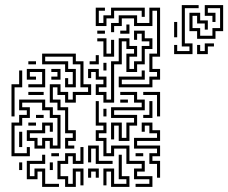

<svg xmlns="http://www.w3.org/2000/svg" viewBox="-20 -716 894 752"><path d="M355 -614V-686H391V-674H367V-626H385V-656H415V-686H547V-650H535V-674H427V-644H397V-614ZM445 -374V-416H535V-440H547V-404H457V-386H565V-416H595V-434H565V-506H595V-674H577V-614H505V-644H457V-614H427V-590H415V-626H445V-656H517V-626H565V-686H607V-494H577V-446H607V-404H577V-374ZM451 -584V-596H475V-620H487V-584ZM385 -314V-344H355V-386H385V-404H355V-434H337V-410H325V-446H367V-416H397V-374H367V-356H397V-326H415V-476H445V-566H487V-536H517V-494H487V-446H505V-476H535V-536H565V-554H535V-584H517V-560H505V-596H547V-566H577V-524H547V-464H517V-434H475V-506H505V-524H475V-554H457V-464H427V-314ZM361 -584V-596H391V-584ZM385 -494V-554H361V-566H397V-506H415V-560H427V-494ZM235 -134V-176H265V-194H235V-284H205V-314H175V-386H217V-356H247V-326H265V-356H325V-374H295V-464H265V-494H157V-476H247V-446H277V-374H235V-410H247V-386H265V-434H235V-464H145V-506H277V-476H307V-386H337V-344H277V-314H235V-344H205V-374H187V-326H217V-296H247V-206H277V-164H247V-146H271V-134ZM331 -464V-476H355V-500H367V-464ZM91 -464V-476H121V-464ZM385 -440V-470H397V-440ZM91 -374V-386H145V-434H97V-416H121V-404H85V-446H157V-374ZM181 -404V-416H205V-434H181V-446H217V-404ZM25 -260V-386H55V-440H67V-374H37V-260ZM91 -344V-356H151V-344ZM445 -164V-224H427V-170H415V-236H457V-176H475V-236H505V-254H415V-296H535V-314H505V-344H451V-356H517V-326H547V-284H427V-266H517V-224H487V-164ZM595 -260V-344H541V-356H607V-260ZM451 -314V-326H481V-314ZM25 -104V-236H55V-266H85V-284H55V-326H157V-296H187V-266H217V-134H175V-164H157V-134H115V-164H85V-206H145V-236H187V-200H175V-224H157V-194H97V-176H127V-146H145V-176H187V-146H205V-254H175V-284H145V-314H67V-296H97V-254H67V-224H37V-116H85V-140H97V-104ZM541 -254V-266H565V-320H577V-254ZM511 16V4H565V-14H505V-56H535V-74H475V-134H427V-104H385V-164H355V-206H385V-224H355V-320H367V-236H397V-194H367V-176H397V-116H415V-146H487V-86H547V-44H517V-26H577V16ZM385 -260V-290H397V-260ZM121 -254V-266H151V-254ZM91 -224V-236H121V-224ZM595 -20V-74H565V-116H595V-134H505V-176H595V-194H565V-224H547V-200H535V-236H577V-206H607V-164H517V-146H607V-104H577V-86H607V-20ZM55 -140V-200H67V-140ZM355 -74V-134H337V-80H325V-146H367V-86H421V-74ZM235 16V-14H205V-86H235V-116H277V-86H295V-140H307V-74H265V-104H247V-74H217V-26H247V4H265V-56H307V10H295V-44H277V16ZM181 -104V-116H211V-104ZM511 -104V-116H541V-104ZM415 16V-44H397V10H385V-56H427V4H475V-14H445V-110H457V-26H487V16ZM145 16V-44H127V-14H85V-86H145V-110H157V-74H97V-26H115V-56H157V4H211V16ZM175 -50V-80H187V-50ZM55 -50V-80H67V-50ZM325 -20V-56H367V-20H355V-44H337V-20ZM662 -504V-540H674V-516H722V-534H692V-696H758V-684H704V-546H734V-504ZM752 -564V-594H722V-666H764V-636H794V-600H782V-624H752V-654H734V-606H764V-576H812V-606H842V-684H794V-666H824V-630H812V-654H782V-696H854V-594H824V-564ZM662 -570V-630H674V-570ZM752 -504V-540H764V-516H782V-546H818V-534H794V-504Z"/></svg>

Font: Rubik Maze
Style: Regular
Weight: 400
Designer: Hubert and Fischer, NaN
Foundry: Hubert and Fischer, NaN
Version: Version 2.200